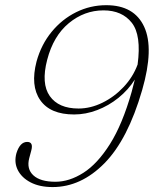

<svg xmlns="http://www.w3.org/2000/svg" viewBox="-20 -730 608 759"><path d="M188 9.5Q136.5 9.5 101 -9Q65.5 -27.5 50.2 -58Q35 -88.5 45 -124.5Q59 -169 87.5 -169Q113 -169 103.5 -134.5L95.5 -104.5Q84.5 -62 112 -36.8Q139.5 -11.5 199 -11.5Q254 -11.5 309.5 -46.8Q365 -82 414.5 -160.2Q464 -238.5 500.5 -367Q507.5 -392.5 513 -415.5Q487 -374.5 448.2 -343.2Q409.5 -312 364.2 -294.8Q319 -277.5 273 -277.5Q178.5 -277.5 139 -334.2Q99.5 -391 124.5 -487Q143 -554 184 -604Q225 -654 281 -681.8Q337 -709.5 400 -709.5Q510.5 -709.5 550 -624Q589.5 -538.5 542 -374Q485.5 -178.5 392.8 -84.5Q300 9.5 188 9.5ZM166.5 -493.5Q142 -399.5 176.8 -350.2Q211.5 -301 290.5 -301Q338 -301 385 -324Q432 -347 469 -386.5Q506 -426 524 -475Q539.5 -591 501 -640Q462.5 -689 389 -689Q313.5 -689 252.2 -638.5Q191 -588 166.5 -493.5Z"/></svg>

Font: Fraunces 9pt S000 Thin
Style: Italic
Weight: 100
Italic angle: -16°
Version: Version 1.000; ttfautohint (v1.8.3)